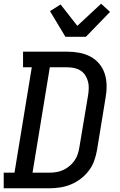

<svg xmlns="http://www.w3.org/2000/svg" viewBox="-28 -1013 648 1033"><path d="M-8 0V-84H50L143 -651H96V-735H334Q367 -735 399 -729Q431 -723 458.5 -708.5Q486 -694 506 -670Q526 -646 535.5 -616Q545 -586 545.5 -553Q546 -520 540 -487L494 -206Q489 -177 479 -148.5Q469 -120 450 -95Q431 -70 406 -51Q381 -32 353 -20.5Q325 -9 295.5 -4.5Q266 0 238 0ZM147 -84H238Q256 -84 275 -87Q294 -90 311.5 -98Q329 -106 345 -119Q361 -132 372.5 -148.5Q384 -165 390 -183Q396 -201 399 -220L446 -501Q449 -520 449.5 -539Q450 -558 445 -576Q440 -594 430 -609Q420 -624 405 -633.5Q390 -643 371.5 -647Q353 -651 333 -651H240ZM324 -815 241 -953 298 -989 388 -874 516 -993 564 -949 434 -815Z"/></svg>

Font: Iosevka HT Medium Extended
Style: Italic
Weight: 500
Width: 7
Italic angle: -9°
Monospace: yes
Designer: Belleve Invis
Foundry: Belleve Invis
Version: Version 32.3.0; ttfautohint (v1.8.4)